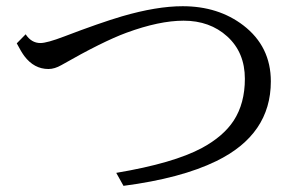

<svg xmlns="http://www.w3.org/2000/svg" viewBox="-20 -668 990 621"><path d="M63 -557.1Q81.5 -528.8 110.8 -528.8Q131.8 -528.8 187 -549.8Q303.2 -594.2 374.5 -615.2Q486.8 -647.9 570.8 -647.9Q686 -647.9 767.1 -585.9Q856 -517.6 856 -404.8Q856 -232.9 679.7 -147Q565.9 -91.3 379.4 -66.9L356 -108.9Q541.5 -140.1 633.3 -189.5Q702.6 -227.1 735.8 -277.8Q772 -333.5 772 -413.1Q772 -498.5 714.8 -550.3Q658.7 -601.1 573.7 -601.1Q495.1 -601.1 388.7 -562Q312 -533.7 178.7 -457.5Q156.7 -444.8 136.7 -444.8Q90.3 -444.8 58.6 -486.8Q48.8 -500 34.2 -527.8Z"/></svg>

Font: BIZ UDPMincho
Style: Regular
Weight: 400
Designer: TypeBank Co., Ltd.
Foundry: Morisawa Inc.
Version: Version 1.06